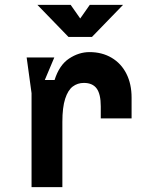

<svg xmlns="http://www.w3.org/2000/svg" viewBox="-20 -765 640 785"><path d="M109 -384 89 -530H202L163.2 -438H203.2Q222.4 -499 262.4 -525.5Q302.4 -552 346 -552Q397.2 -552 436.4 -528.8Q475.6 -505.6 496.8 -463.6Q518 -421.6 518 -366V-281H392V-330Q392 -380.4 375.2 -403.2Q358.4 -426 323 -426Q297 -426 277.4 -411.2Q257.8 -396.4 246.4 -361.1Q235 -325.8 235 -267V0H109ZM309 -688H307L347 -745H483L356 -614H260L133 -745H269Z"/></svg>

Font: Fliege Mono Thin
Style: Regular
Weight: 100
Version: Version 0.020;Glyphs 3.3 (3306)